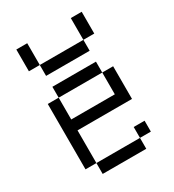

<svg xmlns="http://www.w3.org/2000/svg" viewBox="-181 -852 863 954"><g transform="rotate(-30 250.0 -375.0)"><path d="M437.5 -62.5V-125H375V-62.5H125V0H375V-62.5ZM125 -62.5V-250H437.5V-437.5H375Q375 -437.5 375 -312.5H125Q125 -312.5 125 -437.5H62.5Q62.5 -437.5 62.5 -62.5ZM125 -437.5H375V-500H125ZM125 -625V-562.5H375V-625ZM125 -625Q125 -625 125 -750H62.5Q62.5 -750 62.5 -625ZM375 -625H437.5Q437.5 -625 437.5 -750H375Q375 -750 375 -625Z"/></g></svg>

Font: Unifont
Style: Regular
Weight: 500
Version: Version 15.1.04